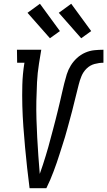

<svg xmlns="http://www.w3.org/2000/svg" viewBox="-20 -999 569 1019"><path d="M137 0Q130 -54 124 -108.5Q118 -163 113 -217.5Q108 -272 104 -327Q100 -382 98.5 -437.5Q97 -493 98.5 -549Q100 -605 109 -662L110 -666H71L70 -735H199L187 -662Q179 -612 176.5 -562.5Q174 -513 173 -464Q172 -415 173.5 -366.5Q175 -318 177.5 -269.5Q180 -221 183.5 -172.5Q187 -124 191 -76Q200 -100 207.5 -124Q215 -148 222.5 -171.5Q230 -195 236.5 -219Q243 -243 249.5 -267.5Q256 -292 262.5 -316Q269 -340 275 -364Q281 -388 287 -412Q293 -436 298.5 -460Q304 -484 309.5 -508Q315 -532 321 -556.5Q327 -581 334.5 -605Q342 -629 355.5 -651Q369 -673 388.5 -691Q408 -709 432 -719.5Q456 -730 480.5 -732.5Q505 -735 529 -735V-666Q506 -666 482 -659.5Q458 -653 440 -635.5Q422 -618 412.5 -595Q403 -572 397.5 -549Q392 -526 386 -503Q380 -480 374.5 -457Q369 -434 363 -410.5Q357 -387 350.5 -364Q344 -341 338 -318Q332 -295 325 -272Q318 -249 310.5 -226Q303 -203 296 -180.5Q289 -158 281 -135Q273 -112 264.5 -89.5Q256 -67 246.5 -44.5Q237 -22 226 0ZM411 -796 292 -931 358 -979 464 -834ZM245 -796 126 -931 192 -979 298 -834Z"/></svg>

Font: Iosevka QP
Style: Italic
Weight: 400
Italic angle: -9°
Designer: Belleve Invis
Foundry: Belleve Invis
Version: Version 20.0.0; ttfautohint (v1.8.4)